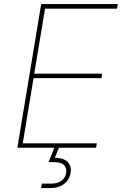

<svg xmlns="http://www.w3.org/2000/svg" viewBox="-20 -748 624 972"><path d="M67.9 0 188.5 -727.5H576.2L572.3 -704.1H208L153.3 -375H497.1L493.7 -352.5H149.9L95.2 -22.5H470.2L466.3 0ZM188.5 204.1 191.9 181.6H239.7Q271 181.6 290.8 167.2Q310.5 152.8 314.9 127.4Q318.8 102.5 304 87.6Q289.1 72.8 254.4 72.8H225.6L258.8 -9.3H275.9L278.3 0L257.8 50.3Q301.3 51.3 322.3 71.8Q343.3 92.3 337.4 127.4Q331.5 162.6 304.2 183.3Q276.9 204.1 236.3 204.1Z"/></svg>

Font: Inter Thin
Style: Italic
Weight: 250
Italic angle: -9.3988°
Designer: Rasmus Andersson
Foundry: rsms
Version: Version 4.001;git-66647c0bb